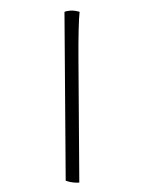

<svg xmlns="http://www.w3.org/2000/svg" viewBox="-157 -824 742 988"><g transform="rotate(20 214.5 -329.5)"><path d="M332 91 29 -723Q35 -730 54 -739Q73 -748 102 -750Q108 -724 129.5 -660Q151 -596 182 -513L401 76Q392 81 373 86Q354 91 332 91Z"/></g></svg>

Font: Texturina 72pt SemiBold
Style: Regular
Weight: 600
Designer: Guillermo Torres Carreño
Foundry: Omnibus-Type
Version: Version 1.002; ttfautohint (v1.8.3)